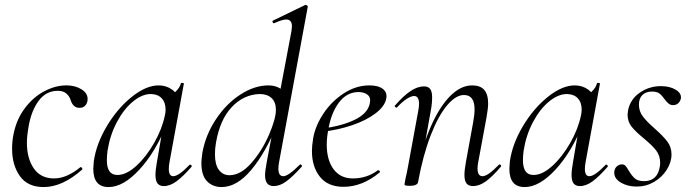

<svg xmlns="http://www.w3.org/2000/svg" viewBox="-20 -745 2801 778"><path d="M29 -142Q29 -174 35 -202Q47 -262 81 -307Q115 -352 160 -375.5Q205 -399 249 -399Q284 -399 309.5 -383.5Q335 -368 335 -344Q335 -329 326.5 -318.5Q318 -308 302 -308Q276 -308 266 -340Q262 -354 249.5 -365.5Q237 -377 214 -377Q167 -377 137 -337Q107 -297 96 -233Q89 -193 89 -167Q89 -103 117 -62.5Q145 -22 199 -22Q250 -22 305 -67L307 -68Q310 -68 312.5 -64Q315 -60 313 -58Q233 13 157 13Q92 13 60.5 -31.5Q29 -76 29 -142Z M358 -61Q358 -69 360 -91Q370 -162 413 -234Q456 -306 514 -352.5Q572 -399 623 -399Q654 -399 678 -381.5Q702 -364 705 -330L662 -357Q676 -359 692 -374Q708 -389 713 -407Q714 -410 720 -409Q726 -408 725 -406L667 -89Q664 -73 664 -61Q664 -31 682 -31Q704 -31 748 -77Q749 -78 751 -78Q754 -78 756 -74.5Q758 -71 756 -69Q722 -30 695.5 -10.5Q669 9 644 9Q627 9 618.5 -1.5Q610 -12 610 -36Q610 -56 616 -89L640 -229L657 -246Q612 -131 546 -59Q480 13 420 13Q358 13 358 -61ZM648 -277Q651 -289 651 -301Q651 -330 635 -347Q619 -364 589 -364Q554 -363 517.5 -332.5Q481 -302 453.5 -250Q426 -198 416 -136Q413 -114 413 -96Q413 -66 423.5 -51Q434 -36 456 -36Q492 -36 532.5 -73Q573 -110 605 -166.5Q637 -223 648 -277Z M796 -85Q796 -96 800 -126Q813 -198 854.5 -261Q896 -324 953.5 -361.5Q1011 -399 1068 -399Q1099 -399 1121.5 -382.5Q1144 -366 1147 -332L1105 -246Q1057 -127 998.5 -57Q940 13 878 13Q842 13 819 -10.5Q796 -34 796 -85ZM1098 -300Q1098 -331 1080.5 -347.5Q1063 -364 1032 -364Q967 -362 919 -311Q871 -260 855 -166Q851 -143 851 -120Q851 -78 867 -56.5Q883 -35 910 -35Q955 -35 998.5 -84.5Q1042 -134 1070 -199Q1098 -264 1098 -300ZM1054 -35Q1054 -51 1061 -89L1161 -619Q1163 -633 1163 -638Q1163 -666 1140 -666Q1124 -666 1091 -651H1089Q1086 -651 1084.5 -656Q1083 -661 1087 -662L1217 -725H1219Q1222 -725 1225 -722Q1228 -719 1227 -717L1111 -89Q1108 -73 1108 -62Q1108 -31 1128 -31Q1148 -31 1194 -77Q1196 -79 1197 -79Q1200 -79 1202.5 -75.5Q1205 -72 1202 -69Q1166 -29 1140 -10Q1114 9 1089 9Q1054 9 1054 -35Z M1244 -133Q1244 -155 1249 -185Q1258 -236 1291 -285.5Q1324 -335 1373.5 -367Q1423 -399 1477 -399Q1513 -399 1531.5 -384.5Q1550 -370 1545 -345Q1539 -314 1501.5 -285.5Q1464 -257 1406.5 -237.5Q1349 -218 1285 -211L1287 -224Q1367 -235 1418 -260Q1469 -285 1478 -324Q1480 -334 1480 -338Q1480 -355 1466 -363.5Q1452 -372 1433 -372Q1385 -372 1353 -329Q1321 -286 1310 -218Q1304 -187 1304 -159Q1304 -97 1331.5 -59.5Q1359 -22 1410 -22Q1467 -22 1511 -55H1513Q1516 -55 1518.5 -52Q1521 -49 1518 -46Q1448 12 1372 12Q1309 12 1276.5 -28.5Q1244 -69 1244 -133Z M1862 -36Q1862 -56 1868 -89L1897 -248Q1903 -280 1903 -302Q1903 -360 1860 -360Q1827 -360 1791.5 -318Q1756 -276 1725 -196Q1694 -116 1674 -7L1662 -8Q1682 -124 1717.5 -212.5Q1753 -301 1798.5 -350Q1844 -399 1893 -399Q1926 -399 1942 -381Q1958 -363 1958 -325Q1958 -307 1951 -267L1918 -89Q1915 -74 1915 -63Q1915 -31 1935 -31Q1957 -31 2001 -77Q2003 -79 2004 -79Q2007 -79 2009.5 -75.5Q2012 -72 2009 -69Q1975 -29 1948.5 -10Q1922 9 1897 9Q1879 9 1870.5 -1.5Q1862 -12 1862 -36ZM1619 2 1623 -21Q1629 -45 1634 -74L1675 -297Q1678 -312 1678 -324Q1678 -356 1658 -356Q1646 -356 1627.5 -344Q1609 -332 1589 -310Q1588 -309 1586 -309Q1583 -309 1580.5 -312.5Q1578 -316 1581 -318Q1615 -357 1643.5 -376Q1672 -395 1698 -395Q1715 -395 1723 -384.5Q1731 -374 1731 -351Q1731 -325 1726 -299L1674 -7Q1673 0 1664.5 4Q1656 8 1642 8Q1628 8 1623.5 6.5Q1619 5 1619 2Z M2044 -61Q2044 -69 2046 -91Q2056 -162 2099 -234Q2142 -306 2200 -352.5Q2258 -399 2309 -399Q2340 -399 2364 -381.5Q2388 -364 2391 -330L2348 -357Q2362 -359 2378 -374Q2394 -389 2399 -407Q2400 -410 2406 -409Q2412 -408 2411 -406L2353 -89Q2350 -73 2350 -61Q2350 -31 2368 -31Q2390 -31 2434 -77Q2435 -78 2437 -78Q2440 -78 2442 -74.5Q2444 -71 2442 -69Q2408 -30 2381.5 -10.5Q2355 9 2330 9Q2313 9 2304.5 -1.5Q2296 -12 2296 -36Q2296 -56 2302 -89L2326 -229L2343 -246Q2298 -131 2232 -59Q2166 13 2106 13Q2044 13 2044 -61ZM2334 -277Q2337 -289 2337 -301Q2337 -330 2321 -347Q2305 -364 2275 -364Q2240 -363 2203.5 -332.5Q2167 -302 2139.5 -250Q2112 -198 2102 -136Q2099 -114 2099 -96Q2099 -66 2109.5 -51Q2120 -36 2142 -36Q2178 -36 2218.5 -73Q2259 -110 2291 -166.5Q2323 -223 2334 -277Z M2469 -45Q2469 -61 2478.5 -70Q2488 -79 2500 -79Q2509 -79 2514.5 -73Q2520 -67 2528 -53Q2540 -33 2552.5 -22Q2565 -11 2590 -11Q2645 -11 2654 -72Q2655 -77 2655 -85Q2655 -114 2639 -135Q2623 -156 2589 -184Q2556 -211 2539.5 -231.5Q2523 -252 2523 -281Q2523 -286 2525 -298Q2534 -343 2572.5 -369.5Q2611 -396 2658 -396Q2694 -396 2718 -381.5Q2742 -367 2739 -346Q2736 -333 2727.5 -326Q2719 -319 2708 -319Q2697 -319 2689.5 -325Q2682 -331 2673 -343Q2662 -359 2651.5 -366.5Q2641 -374 2622 -374Q2598 -374 2583.5 -360.5Q2569 -347 2569 -321Q2569 -294 2585 -273Q2601 -252 2633 -224Q2667 -194 2684 -171.5Q2701 -149 2701 -119Q2701 -88 2682 -57.5Q2663 -27 2630.5 -8Q2598 11 2560 11Q2523 11 2496 -5Q2469 -21 2469 -45Z"/></svg>

Font: Cormorant Garamond
Style: Italic
Weight: 400
Italic angle: -10°
Designer: Christian Thalmann (Catharsis Fonts)
Foundry: Catharsis Fonts
Version: Version 4.000